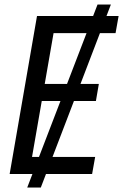

<svg xmlns="http://www.w3.org/2000/svg" viewBox="-20 -783 554 864"><path d="M479 -762.7 163.6 61H102.5L418.9 -762.7ZM408.2 -76.7 394.5 0H94.7L108.4 -76.7ZM234.4 -710.9 110.8 0H23.4L146.5 -710.9ZM424.8 -405.3 411.6 -328.6H151.9L165.5 -405.3ZM513.7 -710.9 500 -633.8H204.6L218.3 -710.9Z"/></svg>

Font: Roboto Condensed
Style: Italic
Weight: 400
Italic angle: -12°
Designer: Christian Robertson
Foundry: Google
Version: Version 3.0